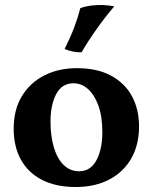

<svg xmlns="http://www.w3.org/2000/svg" viewBox="-20 -740 612 769"><path d="M282.7 9Q203.7 9 148 -19.7Q92.3 -48.4 63.6 -100.9Q34.8 -153.3 34.8 -224.3Q34.8 -301.2 68 -355.4Q101.1 -409.7 158.4 -438.4Q215.7 -467 287.4 -467Q369.4 -467 424.8 -437Q480.3 -407 508.6 -354.5Q536.9 -302.1 536.9 -233.2Q536.9 -160 505.8 -105.4Q474.7 -50.9 417.7 -21Q360.6 9 282.7 9ZM296.5 -54.1Q342.9 -54.1 366.4 -98.4Q389.9 -142.7 389.9 -210.2Q389.9 -273.8 373.8 -317.7Q357.6 -361.6 331.6 -384.1Q305.5 -406.5 274.8 -406.5Q227.8 -406.5 205 -362.9Q182.3 -319.3 182.3 -254.2Q182.3 -195.5 195.6 -150.1Q209 -104.7 234.8 -79.4Q260.6 -54.1 296.5 -54.1ZM306.6 -530.5Q288.2 -530 269.3 -534.1Q250.4 -538.2 238.7 -543.8Q262.2 -590.7 276.9 -629.5Q291.7 -668.4 301.7 -707.4Q322.6 -714.9 345.6 -717.7Q368.5 -720.4 390.3 -720Q403.5 -719.5 415.9 -718Q428.4 -716.5 437.6 -714.5Q401.4 -672.3 367.5 -624.4Q333.5 -576.5 306.6 -530.5Z"/></svg>

Font: Vollkorn
Style: Regular
Weight: 400
Designer: Friedrich Althausen
Foundry: Friedrich Althausen
Version: Version 5.001